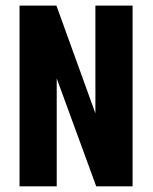

<svg xmlns="http://www.w3.org/2000/svg" viewBox="-20 -656 537 676"><path d="M315.9 -636.2H446.8V0H318.8L179.7 -379.9V0H48.8V-636.2H178.7L315.9 -256.8Z"/></svg>

Font: Akaash Gobhi
Style: Regular
Weight: 400
Designer: Kulbir Singh Thind, MD
Foundry: Punjab Online
Version: Version 1.200